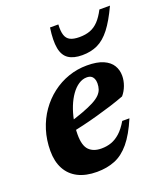

<svg xmlns="http://www.w3.org/2000/svg" viewBox="-129 -772 766 877"><g transform="rotate(-20 254.0 -333.0)"><path d="M295 -409Q274.5 -409 255.2 -396.2Q236 -383.5 220 -361Q204 -338.5 192.2 -309Q180.5 -279.5 173.8 -245.8Q167 -212 167 -177Q167 -124 188.2 -102.2Q209.5 -80.5 248.5 -80.5Q275 -80.5 297.2 -88.5Q319.5 -96.5 340 -115Q360.5 -133.5 380 -166.5H415Q385.5 -97 352.8 -57.8Q320 -18.5 281 -2.8Q242 13 193 13Q139 13 101.2 -6.2Q63.5 -25.5 44 -62Q24.5 -98.5 24.5 -149.5Q24.5 -202.5 39.2 -249.8Q54 -297 81 -335.5Q108 -374 144.5 -402Q181 -430 224.2 -445Q267.5 -460 314.5 -460Q363.5 -460 393.5 -446.8Q423.5 -433.5 437 -411.2Q450.5 -389 450.5 -361Q450.5 -337.5 441.8 -313.8Q433 -290 417.5 -272Q386 -260 351 -249Q316 -238 279.2 -227.8Q242.5 -217.5 205.5 -208.8Q168.5 -200 132.5 -192.5L134.5 -236.5Q185.5 -251.5 220.5 -264.5Q255.5 -277.5 277.8 -289.2Q300 -301 311.8 -313Q323.5 -325 328 -338.2Q332.5 -351.5 332.5 -367Q332.5 -380.5 328.2 -389.8Q324 -399 316 -404Q308 -409 295 -409ZM328 -593Q358 -593 380.5 -601.5Q403 -610 421.2 -629.2Q439.5 -648.5 456 -680.5H507.5Q477.5 -616 448.8 -579Q420 -542 387.2 -526.5Q354.5 -511 312 -511Q270 -511 245.5 -527.5Q221 -544 214 -581.2Q207 -618.5 216 -680.5H256.5Q254.5 -648 260.8 -628.8Q267 -609.5 283.5 -601.2Q300 -593 328 -593Z"/></g></svg>

Font: Newsreader 16pt 16pt
Style: Bold Italic
Weight: 700
Italic angle: -17°
Version: Version 1.003